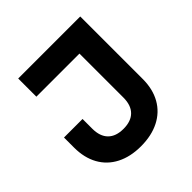

<svg xmlns="http://www.w3.org/2000/svg" viewBox="-208 -974 1166 1166"><g transform="rotate(-45 375.0 -390.5)"><path d="M59.6 -263.1V-350H218.9V-266.6Q218.9 -200.7 253.2 -166.1Q287.5 -131.4 352.7 -131.4Q417.9 -131.4 452.1 -166.1Q486.4 -200.7 486.4 -266.6V-644H116.3V-800H649.1V-263.1Q649.1 -176.3 613.3 -112.8Q577.5 -49.3 510.5 -15.3Q443.6 18.6 352.7 18.6Q262.8 18.6 196.5 -15.3Q130.2 -49.2 94.9 -112.7Q59.6 -176.3 59.6 -263.1Z"/></g></svg>

Font: Martian Mono VF sWd Rg
Style: Regular
Weight: 400
Width: 6
Monospace: yes
Designer: Roman Shamin
Foundry: Evil Martians
Version: Version 1.100